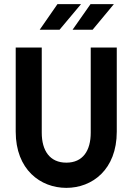

<svg xmlns="http://www.w3.org/2000/svg" viewBox="-20 -900 640 929"><path d="M56 -670V-263C56 -79 176 9 301 9C426 9 545 -79 545 -263V-670H419V-258C419 -171 381 -113 301 -113C221 -113 182 -171 182 -258V-670ZM172 -756H268L372 -880H258ZM331 -756H428L531 -880H418Z"/></svg>

Font: LT Wave Mono Bold
Style: Regular
Weight: 700
Designer: Daniel Lyons
Version: Version 2.5 (Glyphs App)